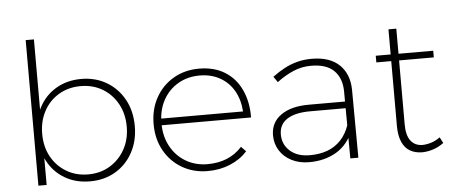

<svg xmlns="http://www.w3.org/2000/svg" viewBox="-50 -858 2299 975"><g transform="rotate(-5 1099.5 -370.5)"><path d="M372 -521Q445 -521 501.5 -487.5Q558 -454 590.5 -395Q623 -336 623 -259Q623 -184 591 -125Q559 -66 502.5 -32.5Q446 1 372 1Q300 1 244 -32Q188 -65 157 -124Q126 -183 126 -259Q126 -337 157 -396Q188 -455 244 -488Q300 -521 372 -521ZM366 -485Q304 -485 255 -456Q206 -427 178.5 -376Q151 -325 151 -260Q151 -195 178.5 -144.5Q206 -94 255 -64.5Q304 -35 366 -35Q429 -35 477.5 -64.5Q526 -94 554 -144.5Q582 -195 582 -260Q582 -325 554 -376Q526 -427 477.5 -456Q429 -485 366 -485ZM109 -742H151V0H109Z M1177 -285Q1173 -345 1147.5 -390Q1122 -435 1077 -460.5Q1032 -486 973 -486Q911 -486 862.5 -457.5Q814 -429 786.5 -378.5Q759 -328 759 -262Q759 -195 787 -143.5Q815 -92 864 -63Q913 -34 975 -34Q1085 -34 1151 -107L1175 -82Q1140 -43 1087.5 -21Q1035 1 973 1Q900 1 842.5 -32.5Q785 -66 752 -125Q719 -184 719 -260Q719 -336 752 -395Q785 -454 842.5 -487.5Q900 -521 973 -521Q1050 -521 1104.5 -487Q1159 -453 1187.5 -391.5Q1216 -330 1215 -251H749V-285Z M1516 -256Q1440 -256 1399 -229.5Q1358 -203 1358 -152Q1358 -100 1395.5 -67Q1433 -34 1496 -34Q1546 -34 1585.5 -48.5Q1625 -63 1654 -93.5Q1683 -124 1699 -171L1718 -143Q1687 -68 1627.5 -33.5Q1568 1 1490 1Q1439 1 1400 -19Q1361 -39 1339.5 -73.5Q1318 -108 1318 -151Q1318 -216 1370 -253Q1422 -290 1512 -290H1709V-256ZM1697 -343Q1696 -410 1657.5 -448Q1619 -486 1541 -486Q1493 -486 1450 -467.5Q1407 -449 1366 -418L1346 -447Q1377 -470 1408 -486.5Q1439 -503 1473.5 -512Q1508 -521 1547 -521Q1639 -521 1688 -474Q1737 -427 1738 -346L1740 0H1699Z M1989 -148Q1989 -92 2010.5 -64Q2032 -36 2072 -36Q2095 -37 2117.5 -44.5Q2140 -52 2160 -67L2176 -37Q2152 -19 2124.5 -9.5Q2097 0 2067 1Q2030 1 2003.5 -14.5Q1977 -30 1963 -62.5Q1949 -95 1949 -143V-636H1989ZM1873 -508H2166V-474H1873Z"/></g></svg>

Font: Alexandria ExtraLight
Style: Regular
Weight: 250
Designer: Mohamed Gaber
Foundry: Kief Type Foundry
Version: Version 5.100